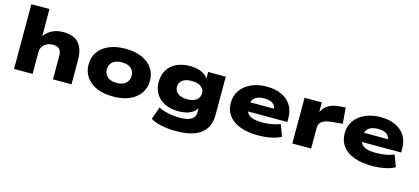

<svg xmlns="http://www.w3.org/2000/svg" viewBox="-68 -1267 4406 2020"><g transform="rotate(15 2135.5 -257.0)"><path d="M76 0V-705H273L274 -406H271Q305 -456 357.5 -482.5Q410 -509 480 -509Q551 -509 600.5 -483.5Q650 -458 676 -403.5Q702 -349 702 -262V0H500V-255Q500 -293 488.5 -313.5Q477 -334 456 -343Q435 -352 405 -352Q368 -352 339.5 -337Q311 -322 294.5 -296.5Q278 -271 278 -242V0Z M1155 11Q1049 11 974 -22.5Q899 -56 860 -115Q821 -174 821 -249Q821 -325 860 -383.5Q899 -442 974 -475.5Q1049 -509 1155 -509Q1262 -509 1336.5 -475.5Q1411 -442 1450.5 -383.5Q1490 -325 1490 -249Q1490 -174 1450.5 -115Q1411 -56 1336.5 -22.5Q1262 11 1155 11ZM1155 -137Q1221 -137 1255.5 -168.5Q1290 -200 1290 -249Q1290 -299 1255.5 -330Q1221 -361 1155 -361Q1089 -361 1054.5 -330Q1020 -299 1020 -249Q1020 -200 1054.5 -168.5Q1089 -137 1155 -137Z M1891 191Q1804 191 1728.5 175Q1653 159 1612 131L1660 -5Q1685 10 1722.5 21Q1760 32 1804 38.5Q1848 45 1891 45Q1977 45 2018 18.5Q2059 -8 2059 -60V-110H2063Q2042 -67 1989 -42Q1936 -17 1861 -17Q1775 -17 1712.5 -47Q1650 -77 1615.5 -132.5Q1581 -188 1581 -263Q1581 -338 1615 -393.5Q1649 -449 1711 -479Q1773 -509 1858 -509Q1934 -509 1988 -484Q2042 -459 2064 -414H2057V-498H2249V-78Q2249 10 2209.5 70Q2170 130 2090.5 160.5Q2011 191 1891 191ZM1917 -163Q1981 -163 2017 -190.5Q2053 -218 2053 -264Q2053 -309 2017 -335.5Q1981 -362 1917 -362Q1852 -362 1816 -335.5Q1780 -309 1780 -264Q1780 -218 1816 -190.5Q1852 -163 1917 -163Z M2733 11Q2618 11 2536.5 -20.5Q2455 -52 2413 -109.5Q2371 -167 2371 -246Q2371 -324 2411 -382.5Q2451 -441 2525 -475Q2599 -509 2696 -509Q2787 -509 2855 -478Q2923 -447 2960.5 -388.5Q2998 -330 2998 -247V-205H2535V-304H2850L2829 -286Q2827 -334 2795.5 -358Q2764 -382 2702 -382Q2655 -382 2624 -368.5Q2593 -355 2577.5 -330Q2562 -305 2562 -269V-256Q2562 -216 2578 -188.5Q2594 -161 2633.5 -146.5Q2673 -132 2745 -132Q2803 -132 2854 -142Q2905 -152 2936 -168L2984 -41Q2943 -16 2876 -2.5Q2809 11 2733 11Z M3107 0V-498H3295V-370H3288Q3305 -430 3355.5 -465.5Q3406 -501 3487 -506L3552 -511L3566 -338L3449 -327Q3377 -320 3344.5 -295.5Q3312 -271 3312 -228V0Z M3973 11Q3858 11 3776.5 -20.5Q3695 -52 3653 -109.5Q3611 -167 3611 -246Q3611 -324 3651 -382.5Q3691 -441 3765 -475Q3839 -509 3936 -509Q4027 -509 4095 -478Q4163 -447 4200.5 -388.5Q4238 -330 4238 -247V-205H3775V-304H4090L4069 -286Q4067 -334 4035.5 -358Q4004 -382 3942 -382Q3895 -382 3864 -368.5Q3833 -355 3817.5 -330Q3802 -305 3802 -269V-256Q3802 -216 3818 -188.5Q3834 -161 3873.5 -146.5Q3913 -132 3985 -132Q4043 -132 4094 -142Q4145 -152 4176 -168L4224 -41Q4183 -16 4116 -2.5Q4049 11 3973 11Z"/></g></svg>

Font: Nunito Sans 10pt Expanded Black
Style: Regular
Weight: 900
Width: 7
Designer: Vernon Adams
Foundry: Vernon Adams
Version: Version 3.101;gftools[0.9.27]